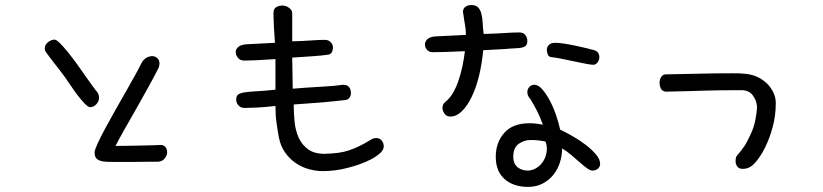

<svg xmlns="http://www.w3.org/2000/svg" viewBox="-20 -563 3259 760"><path d="M162.1 -356.4Q157.2 -362.3 157.2 -371.1Q157.2 -385.7 169.9 -396Q182.6 -406.2 196.3 -406.2Q203.1 -406.2 217.3 -392.1Q231.4 -377.9 248.5 -356.9Q265.6 -335.9 284.2 -310.1Q302.7 -284.2 318.8 -261.2Q335 -238.3 347.7 -220.7Q360.4 -203.1 365.2 -198.2Q372.1 -187.5 372.1 -176.8Q372.1 -161.1 360.8 -149.9Q349.6 -138.7 336.9 -138.7Q329.1 -138.7 314.9 -153.3Q300.8 -168 286.1 -187.5Q271.5 -207 258.3 -226.6Q245.1 -246.1 238.3 -255.9Q220.7 -280.3 201.2 -304.7Q181.6 -329.1 162.1 -356.4ZM607.4 -293.9Q592.8 -264.6 568.4 -220.2Q543.9 -175.8 518.1 -130.4Q492.2 -85 469.7 -45.4Q447.3 -5.9 437.5 14.6Q447.3 14.6 476.6 14.2Q505.9 13.7 537.6 13.2Q569.3 12.7 594.2 11.7Q619.1 10.7 619.1 10.7Q630.9 12.7 636.2 21Q641.6 29.3 641.6 40Q641.6 52.7 631.3 64.9Q621.1 77.1 604.5 77.1H599.6Q591.8 77.1 575.2 77.1Q558.6 77.1 537.1 77.6Q515.6 78.1 492.2 78.1Q468.8 78.1 447.3 78.1Q422.9 78.1 405.3 77.6Q387.7 77.1 376.5 73.2Q365.2 69.3 359.9 62Q354.5 54.7 354.5 40Q354.5 31.2 366.2 5.4Q377.9 -20.5 396.5 -54.7Q415 -88.9 437 -127.9Q459 -167 479.5 -202.6Q500 -238.3 516.1 -267.6Q532.2 -296.9 539.1 -311.5Q547.9 -328.1 559.6 -334.5Q571.3 -340.8 582 -340.8Q593.8 -340.8 602.5 -333Q611.3 -325.2 611.3 -311.5Q611.3 -302.7 607.4 -293.9Z M1062.5 -504.9V-510.7Q1062.5 -528.3 1073.2 -534.7Q1084 -541 1097.7 -541Q1112.3 -541 1124.5 -531.7Q1136.7 -522.5 1136.7 -510.7V-399.4Q1176.8 -400.4 1210 -402.8Q1243.2 -405.3 1265.6 -405.3Q1280.3 -405.3 1289.1 -396Q1297.9 -386.7 1297.9 -375Q1297.9 -365.2 1293.9 -356.9Q1290 -348.6 1279.3 -346.7Q1253.9 -342.8 1215.8 -340.3Q1177.7 -337.9 1136.7 -335Q1136.7 -303.7 1137.7 -273.4Q1138.7 -243.2 1138.7 -211.9Q1197.3 -216.8 1252 -219.7Q1306.6 -222.7 1337.9 -227.5Q1354.5 -227.5 1361.8 -218.3Q1369.1 -209 1369.1 -194.3Q1369.1 -184.6 1363.8 -176.8Q1358.4 -168.9 1347.7 -167L1261.7 -158.2L1142.6 -149.4Q1142.6 -116.2 1146 -81.5Q1149.4 -46.9 1162.1 -18.6Q1174.8 9.8 1199.2 27.8Q1223.6 45.9 1265.6 45.9Q1294.9 44.9 1317.9 42Q1340.8 39.1 1361.3 32.2Q1381.8 25.4 1402.8 15.1Q1423.8 4.9 1449.2 -10.7Q1459 -16.6 1468.8 -16.6Q1483.4 -16.6 1491.2 -6.3Q1499 3.9 1499 16.6Q1499 30.3 1484.4 43.5Q1469.7 56.6 1448.2 67.9Q1426.8 79.1 1401.4 87.9Q1376 96.7 1355.5 101.6Q1330.1 108.4 1305.2 111.3Q1280.3 114.3 1257.8 114.3Q1230.5 114.3 1202.1 106.4Q1173.8 98.6 1149.9 82Q1126 65.4 1108.4 40.5Q1090.8 15.6 1084 -18.6Q1079.1 -44.9 1074.7 -75.7Q1070.3 -106.4 1070.3 -143.6Q1027.3 -138.7 996.6 -137.2Q965.8 -135.7 949.2 -135.7Q932.6 -135.7 923.8 -146Q915 -156.2 915 -168.9Q915 -182.6 922.4 -188.5Q929.7 -194.3 947.3 -197.3Q964.8 -200.2 994.6 -201.7Q1024.4 -203.1 1070.3 -208V-329.1Q1029.3 -326.2 997.6 -324.7Q965.8 -323.2 947.3 -323.2Q930.7 -323.2 921.9 -334Q913.1 -344.7 913.1 -357.4Q913.1 -368.2 922.9 -377Q932.6 -385.7 955.1 -387.7L1068.4 -393.6Q1063.5 -454.1 1062.5 -504.9Z M1814.5 -504.9Q1812.5 -512.7 1812.5 -514.6Q1812.5 -529.3 1822.3 -536.1Q1832 -543 1845.7 -543Q1864.3 -543 1873 -533.2Q1881.8 -523.4 1885.7 -507.8Q1889.6 -492.2 1890.6 -471.2Q1891.6 -450.2 1894.5 -428.7Q1937.5 -429.7 1974.6 -432.1Q2011.7 -434.6 2035.2 -434.6Q2051.8 -434.6 2059.6 -424.3Q2067.4 -414.1 2067.4 -400.4Q2067.4 -387.7 2061 -381.8Q2054.7 -376 2043 -374Q2031.2 -372.1 2015.6 -371.6Q2000 -371.1 1981.4 -369.1Q1960.9 -368.2 1938.5 -366.7Q1916 -365.2 1892.6 -364.3Q1887.7 -309.6 1876 -262.2Q1864.3 -214.8 1846.7 -178.7Q1829.1 -142.6 1807.6 -122.1Q1786.1 -101.6 1763.7 -101.6Q1747.1 -101.6 1739.3 -113.3Q1731.4 -125 1731.4 -135.7Q1731.4 -150.4 1742.2 -159.2Q1759.8 -172.9 1772.5 -194.3Q1785.2 -215.8 1794.4 -242.7Q1803.7 -269.5 1810.1 -299.3Q1816.4 -329.1 1820.3 -360.4Q1779.3 -358.4 1746.6 -357.4Q1713.9 -356.4 1693.4 -356.4Q1678.7 -356.4 1670.4 -365.7Q1662.1 -375 1662.1 -386.7Q1662.1 -398.4 1671.4 -407.7Q1680.7 -417 1703.1 -418.9L1824.2 -424.8Q1824.2 -446.3 1820.3 -466.8Q1816.4 -487.3 1814.5 -504.9ZM2162.1 -336.9Q2152.3 -337.9 2148.4 -347.2Q2144.5 -356.4 2144.5 -366.2Q2144.5 -377 2152.8 -385.3Q2161.1 -393.6 2177.7 -393.6Q2192.4 -393.6 2214.4 -390.1Q2236.3 -386.7 2259.3 -381.8Q2282.2 -377 2302.2 -372.1Q2322.3 -367.2 2332 -364.3Q2342.8 -361.3 2347.7 -353.5Q2352.5 -345.7 2352.5 -336.9Q2352.5 -326.2 2345.7 -316.4Q2338.9 -306.6 2328.1 -306.6Q2319.3 -306.6 2296.9 -311Q2274.4 -315.4 2249 -320.8Q2223.6 -326.2 2199.2 -331.1Q2174.8 -335.9 2162.1 -336.9ZM2078.1 -172.9Q2067.4 -183.6 2067.4 -198.2Q2067.4 -210 2075.2 -218.8Q2083 -227.5 2095.7 -227.5Q2110.4 -227.5 2126 -210Q2141.6 -192.4 2155.8 -166Q2169.9 -139.6 2180.7 -108.4Q2191.4 -77.1 2197.3 -49.8Q2220.7 -39.1 2248.5 -22.9Q2276.4 -6.8 2300.3 11.7Q2324.2 30.3 2339.8 49.3Q2355.5 68.4 2355.5 85Q2355.5 97.7 2346.2 105Q2336.9 112.3 2325.2 112.3Q2316.4 112.3 2303.7 103Q2291 93.8 2275.4 80.1Q2259.8 66.4 2242.2 51.3Q2224.6 36.1 2205.1 24.4Q2205.1 52.7 2196.3 80.1Q2187.5 107.4 2170.4 128.9Q2153.3 150.4 2127.9 163.6Q2102.5 176.8 2070.3 176.8Q2012.7 176.8 1977.5 146Q1942.4 115.2 1942.4 57.6Q1942.4 1 1976.1 -37.1Q2009.8 -75.2 2076.2 -75.2Q2099.6 -75.2 2128.9 -69.3Q2118.2 -99.6 2105.5 -124.5Q2092.8 -149.4 2078.1 -172.9ZM2138.7 -2.9Q2110.4 -8.8 2080.1 -8.8Q2054.7 -8.8 2033.2 6.3Q2011.7 21.5 2011.7 57.6Q2011.7 74.2 2017.6 85Q2023.4 95.7 2032.2 101.6Q2041 107.4 2050.8 109.9Q2060.5 112.3 2068.4 112.3Q2082 112.3 2095.7 106Q2109.4 99.6 2120.1 88.4Q2130.9 77.1 2137.7 61Q2144.5 44.9 2144.5 24.4Q2144.5 18.6 2143.6 12.2Q2142.6 5.9 2138.7 -2.9Z M2615.2 -200.2Q2600.6 -202.1 2595.7 -212.9Q2590.8 -223.6 2590.8 -236.3Q2590.8 -248 2597.2 -258.3Q2603.5 -268.6 2615.2 -268.6L2805.7 -272.5Q2849.6 -272.5 2880.4 -272.9Q2911.1 -273.4 2934.1 -270.5Q2957 -267.6 2975.1 -259.8Q2993.2 -252 3011.7 -236.3Q3028.3 -221.7 3039.6 -200.2Q3050.8 -178.7 3050.8 -155.3Q3050.8 -105.5 3038.6 -60.5Q3026.4 -15.6 3009.3 19Q2992.2 53.7 2974.1 75.2Q2956.1 96.7 2943.4 100.6Q2936.5 103.5 2931.2 104.5Q2925.8 105.5 2920.9 105.5Q2905.3 105.5 2898.4 96.2Q2891.6 86.9 2891.6 74.2Q2891.6 61.5 2895.5 55.7Q2899.4 49.8 2907.2 41Q2915 32.2 2926.3 15.6Q2937.5 -1 2952.1 -33.2Q2963.9 -58.6 2969.7 -86.9Q2975.6 -115.2 2976.6 -141.6Q2974.6 -166 2959.5 -186Q2944.3 -206.1 2914.1 -206.1Q2865.2 -206.1 2831.1 -205.6Q2796.9 -205.1 2765.1 -204.1Q2733.4 -203.1 2698.7 -202.1Q2664.1 -201.2 2615.2 -200.2Z"/></svg>

Font: Hi Melody
Style: Regular
Weight: 400
Designer: YoonDesign Inc.
Foundry: YoonDesign Inc.
Version: Version 3.00